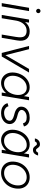

<svg xmlns="http://www.w3.org/2000/svg" viewBox="1358 -2108 762 3518"><g transform="rotate(90 1739.0 -349.0)"><path d="M123 -500H183L97 0H37ZM141 -670Q141 -687 153 -698.5Q165 -710 181 -710Q198 -710 209.5 -698.5Q221 -687 221 -670Q221 -654 209.5 -642Q198 -630 181 -630Q165 -630 153 -642Q141 -654 141 -670Z M338 -500H394L382 -408L314 0H254ZM656 -258H717L673 0H613ZM544 -456Q471 -456 421.5 -402.5Q372 -349 356 -255L319 -259Q333 -339 364.5 -395.5Q396 -452 444.5 -482Q493 -512 556 -512Q650 -512 695 -453.5Q740 -395 721 -284L717 -258H656Q675 -373 644.5 -414.5Q614 -456 544 -456Z M1244 -500H1309L1015 0H951ZM822 -500H881L1008 0H950Z M1689 -93 1757 -500H1817L1733 0H1676ZM1308 -196Q1308 -275 1342.5 -348Q1377 -421 1439 -466.5Q1501 -512 1579 -512Q1662 -512 1710.5 -456Q1759 -400 1759 -308Q1759 -207 1721.5 -134.5Q1684 -62 1624 -25Q1564 12 1499 12Q1444 12 1400.5 -14.5Q1357 -41 1332.5 -88.5Q1308 -136 1308 -196ZM1720 -303Q1720 -373 1684.5 -415.5Q1649 -458 1589 -458Q1525 -458 1474.5 -420.5Q1424 -383 1396 -323Q1368 -263 1368 -200Q1368 -130 1407.5 -86Q1447 -42 1512 -42Q1574 -42 1621.5 -80.5Q1669 -119 1694.5 -179.5Q1720 -240 1720 -303Z M1871 -107 1927 -123Q1937 -86 1970 -64.5Q2003 -43 2045 -43Q2103 -43 2147.5 -70Q2192 -97 2192 -145Q2192 -173 2170 -191.5Q2148 -210 2102 -223L2055 -236Q1998 -252 1966 -283Q1934 -314 1934 -354Q1934 -401 1959.5 -437Q1985 -473 2031.5 -492.5Q2078 -512 2138 -512Q2203 -512 2244.5 -484Q2286 -456 2297 -407L2241 -388Q2230 -426 2204 -441.5Q2178 -457 2128 -457Q2072 -457 2033 -429Q1994 -401 1994 -360Q1994 -340 2015.5 -322Q2037 -304 2078 -293L2119 -282Q2188 -263 2220.5 -228.5Q2253 -194 2253 -147Q2253 -102 2226.5 -65.5Q2200 -29 2154.5 -8.5Q2109 12 2055 12Q1974 12 1927 -23Q1880 -58 1871 -107Z M2738 -93 2806 -500H2866L2782 0H2725ZM2357 -196Q2357 -275 2391.5 -348Q2426 -421 2488 -466.5Q2550 -512 2628 -512Q2711 -512 2759.5 -456Q2808 -400 2808 -308Q2808 -207 2770.5 -134.5Q2733 -62 2673 -25Q2613 12 2548 12Q2493 12 2449.5 -14.5Q2406 -41 2381.5 -88.5Q2357 -136 2357 -196ZM2769 -303Q2769 -373 2733.5 -415.5Q2698 -458 2638 -458Q2574 -458 2523.5 -420.5Q2473 -383 2445 -323Q2417 -263 2417 -200Q2417 -130 2456.5 -86Q2496 -42 2561 -42Q2623 -42 2670.5 -80.5Q2718 -119 2743.5 -179.5Q2769 -240 2769 -303ZM2654 -616Q2643 -631 2636 -637.5Q2629 -644 2618 -644Q2600 -644 2589 -635Q2578 -626 2571 -607H2517Q2522 -644 2550.5 -672Q2579 -700 2625 -700Q2651 -700 2666 -688Q2681 -676 2695 -655Q2705 -641 2712 -634.5Q2719 -628 2729 -628Q2747 -628 2758.5 -637.5Q2770 -647 2776 -666H2830Q2819 -625 2794 -598.5Q2769 -572 2726 -572Q2700 -572 2685 -583.5Q2670 -595 2654 -616Z M2945 -254Q2957 -329 2997.5 -387.5Q3038 -446 3098 -479Q3158 -512 3228 -512Q3300 -512 3351 -478Q3402 -444 3423.5 -383.5Q3445 -323 3432 -246Q3420 -171 3379.5 -112.5Q3339 -54 3279 -21Q3219 12 3150 12Q3078 12 3027 -22Q2976 -56 2954 -116.5Q2932 -177 2945 -254ZM3374 -254Q3384 -313 3369 -359.5Q3354 -406 3317 -431.5Q3280 -457 3227 -457Q3173 -457 3125.5 -430Q3078 -403 3045.5 -355Q3013 -307 3003 -246Q2993 -187 3008.5 -140.5Q3024 -94 3061 -68.5Q3098 -43 3151 -43Q3205 -43 3252 -70Q3299 -97 3331.5 -145Q3364 -193 3374 -254Z"/></g></svg>

Font: Oak Sans Light Italic
Style: Regular
Weight: 400
Italic angle: -9.5°
Foundry: Erik Kennedy, Walven
Version: Version 1.000;Glyphs 3.1.2 (3151)